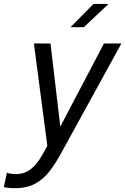

<svg xmlns="http://www.w3.org/2000/svg" viewBox="-88 -758 654 1002"><path d="M-10.5 224Q-30.5 224 -47.5 222Q-64.5 220 -68 218L-52 143Q-46.5 146.5 -32 148.5Q-17.5 150.5 -2.5 150.5Q29.5 150.5 54.8 136.2Q80 122 99.2 99Q118.5 76 133 50L159 3L89 -531H175.5L229.5 -74H214.5L454.5 -531H545.5L228.5 46Q202 94.5 171 135Q140 175.5 96.8 199.8Q53.5 224 -10.5 224ZM280 -616 400 -737.5H478.5L349.5 -616Z"/></svg>

Font: Epilogue
Style: Italic
Weight: 400
Italic angle: -12°
Designer: Tyler Finck
Foundry: Etcetera Type Co
Version: Version 2.112